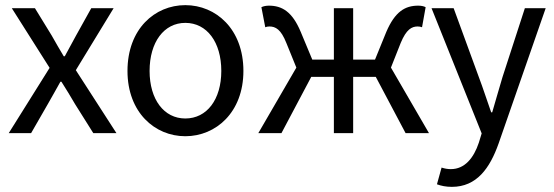

<svg xmlns="http://www.w3.org/2000/svg" viewBox="-20 -518 2155 747"><path d="M14 0H101L166 -113C183 -142 199 -172 215 -200H219C237 -172 255 -142 272 -113L343 0H433L275 -245L422 -486H335L276 -380C261 -353 247 -326 232 -299H228C212 -326 196 -353 181 -380L116 -486H26L173 -254Z M701 12C820 12 927 -81 927 -242C927 -405 820 -498 701 -498C582 -498 476 -405 476 -242C476 -81 582 12 701 12ZM701 -57C618 -57 562 -131 562 -242C562 -354 618 -429 701 -429C785 -429 841 -354 841 -242C841 -131 785 -57 701 -57Z M985 0H1075L1191 -219H1279V0H1354V-219H1442L1558 0H1649L1501 -255L1539 -351C1561 -404 1582 -415 1605 -415C1612 -415 1616 -414 1622 -412L1636 -490C1629 -494 1618 -496 1607 -496C1556 -496 1517 -473 1483 -394L1439 -286H1354V-486H1279V-286H1195L1150 -394C1117 -473 1077 -496 1026 -496C1016 -496 1005 -494 997 -490L1012 -412C1018 -414 1021 -415 1028 -415C1052 -415 1073 -404 1094 -351L1133 -255Z M1738 209C1835 209 1886 136 1920 40L2103 -486H2022L1935 -218C1922 -175 1908 -125 1895 -81H1891C1875 -126 1859 -176 1843 -218L1745 -486H1659L1854 1L1843 37C1823 97 1788 140 1734 140C1722 140 1710 138 1698 134L1680 199C1696 205 1715 209 1738 209Z"/></svg>

Font: DAIFUKU Sans
Style: Regular
Weight: 400
Designer: Original font ‘Source Han Sans JP’ : Paul D. Hunt
Foundry: Daifuku
Version: Version 1.000